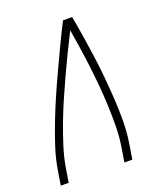

<svg xmlns="http://www.w3.org/2000/svg" viewBox="-136 -824 772 913"><g transform="rotate(-20 250.0 -367.5)"><path d="M13 0 25 -74Q34 -130 52.5 -186.5Q71 -243 92.5 -298.5Q114 -354 138 -409Q162 -464 187.5 -518.5Q213 -573 238.5 -627Q264 -681 292 -735H338Q348 -681 356.5 -627Q365 -573 372.5 -518.5Q380 -464 385 -409Q390 -354 393.5 -298.5Q397 -243 396.5 -186.5Q396 -130 387 -74L375 0H335L347 -74Q355 -125 355.5 -176.5Q356 -228 354 -279Q352 -330 347.5 -380.5Q343 -431 337 -481Q331 -531 323.5 -580.5Q316 -630 308 -679Q283 -630 259 -580.5Q235 -531 212 -481Q189 -431 167 -380.5Q145 -330 126 -279.5Q107 -229 90.5 -177.5Q74 -126 65 -74L53 0Z"/></g></svg>

Font: Iosevka Term Curly Extralight
Style: Italic
Weight: 200
Italic angle: -9°
Designer: Belleve Invis
Foundry: Belleve Invis
Version: Version 32.3.0